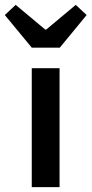

<svg xmlns="http://www.w3.org/2000/svg" viewBox="-58 -773 378 793"><path d="M73.2 -576.2 -38.1 -710.9 6.8 -752.9 128.9 -650.9H132.8L254.9 -752.9L299.8 -710.9L189 -576.2ZM73.2 0V-491.2H188V0Z"/></svg>

Font: SourceSansPro-Semibold
Style: Regular
Weight: 600
Designer: Paul D. Hunt
Foundry: Adobe Systems Incorporated
Version: Version 2.020;PS 2.0;hotconv 1.0.86;makeotf.lib2.5.63406